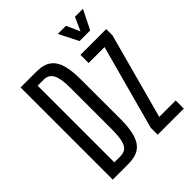

<svg xmlns="http://www.w3.org/2000/svg" viewBox="-246 -1101 1266 1266"><g transform="rotate(-45 387.0 -468.0)"><path d="M75.2 0V-859.4H223.6Q292 -859.4 328.9 -830.3Q365.7 -801.3 379.6 -747.8Q393.6 -694.3 393.6 -620.6L394 -247.6Q394 -159.7 377.2 -105Q360.4 -50.3 322.3 -25.1Q284.2 0 220.2 0ZM163.1 -73.2H218.8Q248 -73.2 267.1 -86.4Q286.1 -99.6 295.9 -136Q305.7 -172.4 305.7 -242.2V-625.5Q305.7 -712.9 285.2 -750.5Q264.6 -788.1 220.7 -788.1H163.1ZM494.1 0V-64.9L654.8 -656.2H506.3V-732.4H746.6V-673.8L584.5 -75.7H737.8V0ZM566.4 -800.8 498.5 -935.5H574.2L616.2 -841.8L658.2 -935.5H732.9L665.5 -800.8Z"/></g></svg>

Font: AntonioLight
Style: Regular
Weight: 300
Designer: Vernon Adams
Foundry: Vernon Adams
Version: Version 1.002